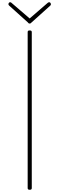

<svg xmlns="http://www.w3.org/2000/svg" viewBox="-20 -1694 535 1728"><path d="M248 14Q237 14 233 10Q229 6 229 -1V-1405Q229 -1413 233 -1416.5Q237 -1420 247 -1420Q257 -1420 261.5 -1416.5Q266 -1413 266 -1405V-1Q266 6 262 10Q258 14 248 14ZM422 -1674Q429 -1674 433.5 -1668.5Q438 -1663 438 -1655Q438 -1652 437 -1649.5Q436 -1647 433 -1644L263 -1491Q258 -1485 254.5 -1483.5Q251 -1482 247 -1482Q243 -1482 239.5 -1483.5Q236 -1485 231 -1492L61 -1645Q58 -1648 57 -1651Q56 -1654 56 -1656Q56 -1664 60.5 -1669Q65 -1674 72 -1674Q76 -1674 79 -1672Q82 -1670 84 -1668L247 -1528L409 -1668Q412 -1670 415 -1672Q418 -1674 422 -1674Z"/></svg>

Font: Playwrite BE WAL Thin
Style: Regular
Weight: 250
Version: Version 1.002